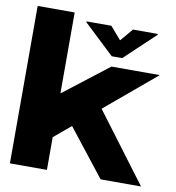

<svg xmlns="http://www.w3.org/2000/svg" viewBox="-82 -810 812 884"><g transform="rotate(10 324.0 -368.0)"><path d="M196 -736V-359H198L406 -520H632L395 -321L636 0H447L275 -219L196 -153V0H23V-736ZM590 -701 448 -567H399L257 -701V-705H373L423 -647H425L474 -705H590Z"/></g></svg>

Font: Non Bureau Extended
Style: Bold
Weight: 700
Width: 7
Designer: Jona Saucedo
Foundry: Non Foundry
Version: Version 1.000; ttfautohint (v1.8.4)